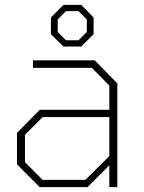

<svg xmlns="http://www.w3.org/2000/svg" viewBox="-20 -772 592 792"><path d="M242 -580 190 -631V-700L242 -752H315L366 -700V-631L315 -580ZM252 -606H304L338 -640V-692L304 -726H252L218 -692V-640ZM144 0 50 -94V-224L144 -319H431V-419L359 -492H116V-523H371L464 -428V0H431V-90L341 0ZM156 -30H332L431 -128V-289H156L83 -216V-103Z"/></svg>

Font: Tomorrow ExtraLight
Style: Regular
Weight: 275
Designer: Tony de Marco, Monica Rizzolli
Foundry: Just in Type
Version: Version 2.002